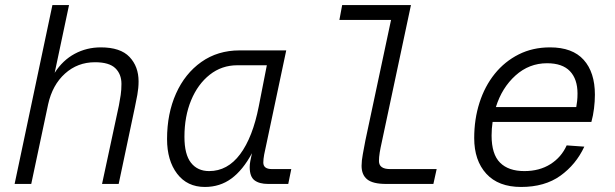

<svg xmlns="http://www.w3.org/2000/svg" viewBox="-20 -730 2440 762"><path d="M38 0 188 -710H254L197 -441Q229 -491 276.5 -516.5Q324 -542 380 -542Q458 -542 494 -504Q530 -466 530 -407Q530 -381 525 -353.5Q520 -326 515 -303L451 0H385L452 -312Q456 -333 459 -353Q462 -373 462 -397Q462 -436 437.5 -459.5Q413 -483 357 -483Q288 -483 238 -438Q188 -393 171 -316L104 0Z M793 12Q723 12 683 -40.5Q643 -93 643 -178Q643 -279 678.5 -358.5Q714 -438 779 -484Q844 -530 931 -530H1116L1037 -157Q1032 -136 1028.5 -117Q1025 -98 1025 -85Q1025 -59 1059 -59H1136L1124 0H1044Q1009 0 990 -14.5Q971 -29 971 -67Q971 -78 973.5 -91.5Q976 -105 980 -122Q944 -55 898.5 -21.5Q853 12 793 12ZM810 -51Q883 -51 933 -118Q983 -185 1007 -308L1039 -471H922Q860 -471 812.5 -433.5Q765 -396 738.5 -332Q712 -268 712 -187Q712 -117 738 -84Q764 -51 810 -51Z M1512 0Q1460 0 1437.5 -18Q1415 -36 1415 -72Q1415 -92 1420 -118.5Q1425 -145 1430 -172L1532 -651H1327L1338 -710H1611L1495 -165Q1490 -143 1487 -124.5Q1484 -106 1484 -91Q1484 -59 1528 -59H1713L1700 0Z M2048 12Q1958 12 1910 -40.5Q1862 -93 1862 -182Q1862 -257 1883 -322.5Q1904 -388 1943.5 -437Q1983 -486 2038.5 -514Q2094 -542 2163 -542Q2252 -542 2296.5 -492.5Q2341 -443 2341 -354Q2341 -328 2337.5 -299.5Q2334 -271 2327 -246H1935Q1931 -219 1931 -192Q1931 -118 1964.5 -84.5Q1998 -51 2061 -51Q2121 -51 2164.5 -78.5Q2208 -106 2229 -153L2299 -148Q2266 -77 2204 -32.5Q2142 12 2048 12ZM2151 -479Q2080 -479 2026 -430.5Q1972 -382 1948 -305H2267Q2269 -316 2270.5 -329Q2272 -342 2272 -359Q2272 -416 2242 -447.5Q2212 -479 2151 -479Z"/></svg>

Font: Geist Mono Light
Style: Italic
Weight: 300
Italic angle: -12°
Monospace: yes
Designer: Basement.studio, Andrés Briganti, Mateo Zaragoza
Foundry: Basement.studio, Vercel, Andrés Briganti, Guido Ferreyra, Mateo Zaragoza
Version: Version 1.500; ttfautohint (v1.8.4.7-5d5b)